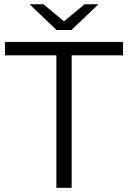

<svg xmlns="http://www.w3.org/2000/svg" viewBox="-20 -901 614 921"><path d="M250.4 0V-635.7H4V-700H570.1V-635.7H323.7V0ZM251.2 -757 121.8 -880.6H188.5L315 -775.5H259.1L385.6 -880.6H452.2L322.9 -757Z"/></svg>

Font: Montserrat Thin
Style: Regular
Weight: 100
Designer: Julieta Ulanovsky
Foundry: Julieta Ulanovsky
Version: Version 9.000